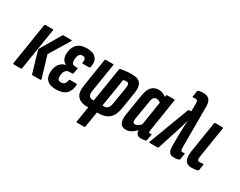

<svg xmlns="http://www.w3.org/2000/svg" viewBox="-102 -1195 2353 1886"><g transform="rotate(30 1074.5 -252.0)"><path d="M230 0Q223 0 222 -6L153 -240Q150 -250 156 -260L288 -485Q291 -491 298 -491H387Q398 -491 391 -479L254 -253L326 -13Q328 0 317 0ZM17 0Q7 0 9 -11L83 -481Q86 -491 95 -491H176Q185 -491 183 -481L108 -11Q107 0 97 0Z M498 6Q431 6 398.5 -23Q366 -52 366 -108Q366 -144 376.5 -173.5Q387 -203 408 -223Q429 -243 461 -251L462 -254Q437 -266 424.5 -289Q412 -312 412 -343Q412 -414 450 -455.5Q488 -497 564 -497Q635 -497 667.5 -460.5Q700 -424 685 -358Q682 -345 673 -345H601Q592 -345 594 -357Q600 -383 592 -398Q584 -413 561 -413Q541 -413 529.5 -402Q518 -391 513.5 -372Q509 -353 509 -330Q509 -308 518.5 -296Q528 -284 547 -284H572Q582 -284 580 -273L571 -220Q569 -210 561 -210H531Q508 -210 494 -199Q480 -188 473 -169Q466 -150 466 -124Q466 -100 476 -89Q486 -78 507 -78Q531 -78 545.5 -93Q560 -108 562 -135Q562 -144 573 -144H646Q654 -144 653 -132Q649 -65 611 -29.5Q573 6 498 6Z M841 185Q833 185 834 174L862 0H848Q775 0 739.5 -40.5Q704 -81 719 -168L768 -481Q770 -491 779 -491H860Q869 -491 867 -481L816 -161Q810 -121 822 -103.5Q834 -86 860 -86H875L937 -472Q939 -483 947 -485Q968 -489 1002 -493Q1036 -497 1072 -497Q1145 -497 1171.5 -460Q1198 -423 1185 -347L1156 -166Q1142 -76 1098 -38Q1054 0 982 0H961L933 174Q932 185 923 185ZM974 -86H991Q1018 -86 1034 -103.5Q1050 -121 1056 -161L1087 -351Q1092 -386 1085 -397.5Q1078 -409 1060 -409Q1049 -409 1040.5 -408Q1032 -407 1025 -405Z M1288 6Q1244 6 1226 -27.5Q1208 -61 1219 -130L1256 -359Q1267 -431 1297.5 -464Q1328 -497 1378 -497Q1404 -497 1427.5 -487Q1451 -477 1472 -457L1457 -384Q1443 -398 1429 -404Q1415 -410 1403 -410Q1390 -410 1380 -404.5Q1370 -399 1364 -386Q1358 -373 1354 -352L1319 -138Q1314 -110 1320 -97.5Q1326 -85 1343 -85Q1359 -85 1378 -97.5Q1397 -110 1415 -133L1420 -75Q1387 -34 1355 -14Q1323 6 1288 6ZM1464 6Q1391 6 1404 -82L1407 -99L1403 -106L1452 -419L1459 -443L1465 -481Q1467 -491 1476 -491H1553Q1563 -491 1561 -481L1503 -110Q1500 -94 1502.5 -87.5Q1505 -81 1513 -81Q1518 -81 1522 -81.5Q1526 -82 1529 -83Q1536 -85 1534 -77L1523 -12Q1522 -3 1513 0Q1501 3 1488.5 4.5Q1476 6 1464 6Z M1839 6Q1811 6 1794.5 -4.5Q1778 -15 1771.5 -42Q1765 -69 1767 -117L1768 -233Q1768 -269 1770 -301.5Q1772 -334 1775 -372H1774Q1763 -334 1753.5 -302.5Q1744 -271 1732 -234L1659 -9Q1656 0 1648 0H1558Q1548 0 1554 -12L1724 -463Q1728 -472 1735 -472H1758L1759 -562Q1760 -584 1752.5 -593Q1745 -602 1731 -602Q1723 -602 1716.5 -601Q1710 -600 1704 -599Q1696 -597 1698 -606L1708 -671Q1710 -680 1717 -682Q1741 -689 1772 -689Q1818 -689 1840 -664.5Q1862 -640 1862 -587V-123Q1862 -101 1867 -91Q1872 -81 1884 -81Q1891 -81 1903 -84Q1908 -86 1909.5 -83.5Q1911 -81 1910 -76L1900 -13Q1898 -4 1890 -2Q1876 3 1864 4.5Q1852 6 1839 6Z M2038 6Q2004 6 1983 -8Q1962 -22 1955 -53.5Q1948 -85 1956 -138L2010 -481Q2012 -491 2022 -491H2102Q2112 -491 2110 -481L2054 -128Q2050 -100 2057 -90.5Q2064 -81 2081 -81Q2090 -81 2099 -82Q2108 -83 2116 -85Q2124 -86 2123 -76L2113 -13Q2111 -4 2103 -2Q2091 1 2074.5 3.5Q2058 6 2038 6Z"/></g></svg>

Font: Sofia Sans Extra Condensed
Style: Bold Italic
Weight: 700
Italic angle: -9°
Designer: Botio Nikoltchev, Ani Petrova
Foundry: lettersoup
Version: Version 4.101